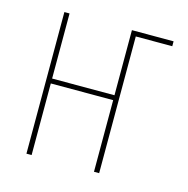

<svg xmlns="http://www.w3.org/2000/svg" viewBox="-83 -600 667 681"><g transform="rotate(15 250.0 -260.0)"><path d="M72 0V-520H91V-281H320V-520H473V-502H339V0H320V-263H91V0Z"/></g></svg>

Font: Iosevka Thin
Style: Regular
Weight: 100
Monospace: yes
Designer: Belleve Invis
Foundry: Belleve Invis
Version: Version 32.5.0; ttfautohint (v1.8.4)